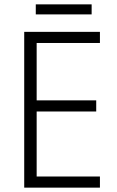

<svg xmlns="http://www.w3.org/2000/svg" viewBox="-20 -926 534 880"><path d="M438 -66H91V-780H438V-729H148V-466H421V-415H148V-117H438ZM400 -906V-860H144V-906Z"/></svg>

Font: Noto Sans Malayalam UI SemiCondensed Light
Style: Regular
Weight: 300
Width: 4
Designer: Jelle Bosma - Monotype Design Team
Foundry: Monotype Imaging Inc.
Version: Version 2.104; ttfautohint (v1.8.4.7-5d5b)